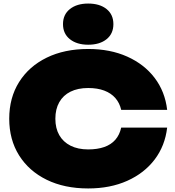

<svg xmlns="http://www.w3.org/2000/svg" viewBox="-20 -1044 989 1082"><path d="M922 -325Q910 -222 851.5 -145Q793 -68 697 -25Q601 18 477 18Q343 18 243 -31Q143 -80 87.5 -168.5Q32 -257 32 -375Q32 -493 87.5 -581.5Q143 -670 243 -719Q343 -768 477 -768Q601 -768 697 -725Q793 -682 851.5 -605Q910 -528 922 -425H663Q654 -464 630 -491.5Q606 -519 567.5 -533.5Q529 -548 477 -548Q419 -548 377.5 -527.5Q336 -507 314 -468Q292 -429 292 -375Q292 -321 314 -282.5Q336 -244 377.5 -223Q419 -202 477 -202Q529 -202 567.5 -215.5Q606 -229 630 -256.5Q654 -284 663 -325ZM477 -792Q413 -792 374 -823Q335 -854 335 -908Q335 -962 374 -993Q413 -1024 477 -1024Q542 -1024 580.5 -993Q619 -962 619 -908Q619 -854 580.5 -823Q542 -792 477 -792Z"/></svg>

Font: Bounded
Style: Regular
Weight: 900
Designer: Vlad Churkin
Version: Version 1.0